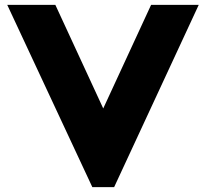

<svg xmlns="http://www.w3.org/2000/svg" viewBox="-20 -771 849 791"><path d="M602.5 -751Q553.7 -644.5 405.3 -324.2Q355.5 -430.7 208 -751Q158.2 -751 9.8 -751Q97.7 -563.5 360.4 0Q365.2 0 382.8 0Q399.4 0 450.2 0Q537.1 -187.5 798.8 -751Q750 -751 602.5 -751Z"/></svg>

Font: Big John
Style: Regular
Weight: 400
Designer: Ion Lucin
Version: Version 1.000